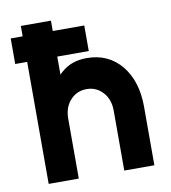

<svg xmlns="http://www.w3.org/2000/svg" viewBox="-79 -769 746 838"><g transform="rotate(-10 293.5 -350.0)"><path d="M16.3 -540.7H69.3V0H202.7V-265.3Q202.7 -316.1 231.7 -347.3Q260.2 -378.7 303.7 -378.7Q346.7 -378.7 375.3 -347.3Q404.3 -316.1 404.3 -265.3V0H537.7V-260Q537.7 -372.3 481 -442.3Q423.3 -512 327.7 -512Q259 -512 214.7 -472Q212.3 -469.6 208.7 -466.7Q205.1 -463.9 202.7 -460.7V-540.7H342.3V-654H202.7V-700H69.3V-654H16.3Z"/></g></svg>

Font: Unageo Variable
Style: Regular
Weight: 300
Designer: Richard Sepsi
Foundry: Richard Sepsi
Version: Version 2.200